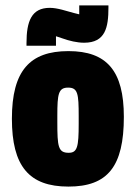

<svg xmlns="http://www.w3.org/2000/svg" viewBox="-20 -680 502 710"><path d="M233 -491C90 -491 24 -418 24 -241C24 -66 87 10 233 10C378 10 438 -64 438 -248C438 -418 375 -491 233 -491ZM232 -356C268 -356 271 -333 271 -251V-222C271 -137 266 -115 234 -115C195 -115 192 -138 192 -228V-252C192 -333 196 -356 232 -356ZM381 -660H273V-627L253 -632C226 -639 193 -651 164 -651C97 -651 78 -602 78 -521V-511H187V-546L211 -538C236 -529 265 -522 291 -522C370 -522 381 -579 381 -652Z"/></svg>

Font: Passion One
Style: Regular
Weight: 400
Designer: Alejandro Lo Celso
Foundry: Fontstage
Version: Version 1.001